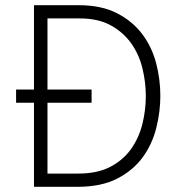

<svg xmlns="http://www.w3.org/2000/svg" viewBox="-20 -720 724 740"><path d="M111 -324H42V-375H111V-700H277H283Q370 -700 430 -669.5Q490 -639 527.5 -589.5Q565 -540 581.5 -477.5Q598 -415 598 -350Q598 -290 582.5 -227.5Q567 -165 530.5 -114.5Q494 -64 432.5 -32Q371 0 279 0H111ZM282 -51Q356 -51 406 -77.5Q456 -104 486 -147Q516 -190 529 -243Q542 -296 542 -350Q542 -403 529 -456.5Q516 -510 486 -552.5Q456 -595 407.5 -622Q359 -649 287 -649H163V-375H333V-324H163V-51Z"/></svg>

Font: Transpass ExtraLight
Style: Regular
Weight: 200
Designer: Delve Withrington
Foundry: Delve Fonts
Version: Version 1.001;December 18, 2019;FontCreator 12.0.0.2547 64-b